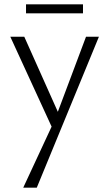

<svg xmlns="http://www.w3.org/2000/svg" viewBox="-20 -584 508 893"><path d="M366 -522H101V-564H366ZM440 -413 151 289H88L220 5L28 -413H93L249 -64L380 -413Z"/></svg>

Font: Isabella Sans
Style: Regular
Weight: 400
Designer: Original fonts by Christian Thalmann (Catharsis Fonts), Modifications by Cristiano Sobral
Version: Version 0.002;July 12, 2020;FontCreator 13.0.0.2655 64-bit; 